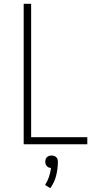

<svg xmlns="http://www.w3.org/2000/svg" viewBox="-20 -755 540 1005"><path d="M104 0V-735H143V-37H437V0ZM243 230 216 213Q229 193 236.5 170.5Q244 148 247 124Q241 124 235 121.5Q229 119 225 114.5Q221 110 219 104Q217 98 217 92Q217 85 219 78.5Q221 72 226 67.5Q231 63 237 61Q243 59 250 59Q257 59 263 61Q269 63 274 67.5Q279 72 281 78.5Q283 85 283 92Q283 128 274 164Q265 200 243 230Z"/></svg>

Font: Iosevka Term Curly Extralight
Style: Regular
Weight: 200
Designer: Belleve Invis
Foundry: Belleve Invis
Version: Version 32.3.0